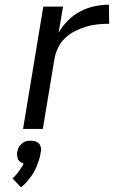

<svg xmlns="http://www.w3.org/2000/svg" viewBox="-20 -548 540 816"><path d="M78 0 164 -520H248L229 -409Q245 -437 269 -461Q293 -485 322 -500Q351 -515 382 -521.5Q413 -528 443 -528L444 -447Q420 -447 395 -444.5Q370 -442 345.5 -434.5Q321 -427 297.5 -415Q274 -403 255.5 -385Q237 -367 226 -343.5Q215 -320 211 -295L162 0ZM69 248 33 210Q38 206 41.5 202.5Q45 199 48.5 194.5Q52 190 55.5 186Q59 182 62 177.5Q65 173 69 167Q73 161 75 158L76 156L80 147Q77 146 74 144.5Q71 143 68 141Q65 139 62.5 137Q60 135 58 132Q56 129 55.5 125.5Q55 122 54 119Q53 116 52.5 111Q52 106 52 104L53 99Q54 94 55.5 89.5Q57 85 58.5 80.5Q60 76 63 72.5Q66 69 70 65Q74 61 77.5 58.5Q81 56 85.5 54Q90 52 96 51Q102 50 104 50H111Q115 50 120 50.5Q125 51 129 52Q133 53 136.5 55Q140 57 143.5 60Q147 63 149 66.5Q151 70 152.5 74Q154 78 154.5 83.5Q155 89 155 91L153 99Q152 107 150.5 114.5Q149 122 146.5 129Q144 136 141.5 143.5Q139 151 136 158.5Q133 166 129.5 173Q126 180 122 187Q118 194 113 200.5Q108 207 103 213.5Q98 220 91 228Q84 236 81 238Z"/></svg>

Font: Iosevka Aile Oblique
Style: Regular
Weight: 400
Italic angle: -9°
Designer: Belleve Invis
Foundry: Belleve Invis
Version: Version 31.1.0; ttfautohint (v1.8.4)